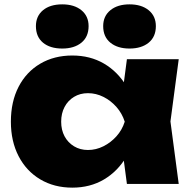

<svg xmlns="http://www.w3.org/2000/svg" viewBox="-20 -845 879 882"><path d="M563 0 536 -204 564 -286 536 -367 563 -573H801L763 -287L801 0ZM614 -286Q602 -195 561.5 -126.5Q521 -58 457.5 -20.5Q394 17 312 17Q229 17 165 -21Q101 -59 65.5 -127.5Q30 -196 30 -286Q30 -378 65.5 -446.5Q101 -515 165 -552.5Q229 -590 312 -590Q394 -590 457.5 -553Q521 -516 562 -447.5Q603 -379 614 -286ZM261 -286Q261 -248 276.5 -219Q292 -190 320 -173Q348 -156 384 -156Q421 -156 455 -173Q489 -190 515 -219Q541 -248 553 -286Q541 -324 515 -353.5Q489 -383 455 -400Q421 -417 384 -417Q348 -417 320 -400Q292 -383 276.5 -353.5Q261 -324 261 -286ZM266 -622Q210 -622 177.5 -649Q145 -676 145 -725Q145 -771 177.5 -798Q210 -825 266 -825Q321 -825 354 -798Q387 -771 387 -725Q387 -676 354 -649Q321 -622 266 -622ZM575 -622Q520 -622 487 -649Q454 -676 454 -725Q454 -771 487 -798Q520 -825 575 -825Q630 -825 663 -798Q696 -771 696 -725Q696 -676 663 -649Q630 -622 575 -622Z"/></svg>

Font: Unbounded ExtraBold
Style: Regular
Weight: 800
Designer: Luke Prowse, Jean-Baptiste Morizot, Fátima Lázaro, Florian Runge
Foundry: NaN
Version: Version 1.701;gftools[0.9.28.dev5+ged2979d]